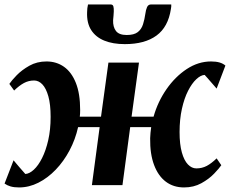

<svg xmlns="http://www.w3.org/2000/svg" viewBox="-26 -812 1008 842"><path d="M57.5 10Q35.5 10 20.2 5.5Q5 1 -6 -7L33.5 -109Q38 -103.5 44.8 -95.5Q51.5 -87.5 58.8 -79Q66 -70.5 73 -62.8Q80 -55 85 -49Q103 -50 122.5 -68Q142 -86 158.5 -118.8Q175 -151.5 185.5 -197.2Q196 -243 196 -299.5Q196 -354.5 186 -389.8Q176 -425 159.8 -442Q143.5 -459 123.5 -459Q99.5 -459 78.8 -447.8Q58 -436.5 36 -415L15 -444Q24.5 -458.5 47 -481.8Q69.5 -505 102.8 -523.8Q136 -542.5 178 -542.5Q221.5 -542.5 254.8 -519Q288 -495.5 306.8 -448.2Q325.5 -401 325.5 -330Q325.5 -323 325.2 -315.2Q325 -307.5 324 -300.5H417L449.5 -537.5H583.5L551 -300.5H647.5Q666 -366 704.2 -421Q742.5 -476 793 -509.2Q843.5 -542.5 899.5 -542.5Q921.5 -542.5 936.8 -538Q952 -533.5 962.5 -524.5L924 -423.5Q919 -429.5 912.2 -437.2Q905.5 -445 898 -453.5Q890.5 -462 883.8 -469.8Q877 -477.5 871.5 -483.5Q854 -482.5 834.8 -464.5Q815.5 -446.5 798.8 -413.8Q782 -381 771.8 -335Q761.5 -289 761.5 -232.5Q761.5 -179 771.5 -143.5Q781.5 -108 798.2 -90.8Q815 -73.5 835 -73.5Q860 -73.5 880.8 -84.5Q901.5 -95.5 924 -117.5L944.5 -87.5Q935.5 -74 913 -50.5Q890.5 -27 857 -8.5Q823.5 10 781 10Q735 10 701.5 -15Q668 -40 649.8 -88.2Q631.5 -136.5 632.5 -205.5Q633 -217 634 -229.5Q635 -242 637 -254.5H545L511 0H377L411 -254.5H316.5Q304.5 -200.5 279 -152.5Q253.5 -104.5 218.5 -68Q183.5 -31.5 142.5 -10.8Q101.5 10 57.5 10ZM458.5 -792.5Q469 -792.5 471.2 -784Q473.5 -775.5 473 -762Q473 -753.5 471.8 -743Q470.5 -732.5 470 -723.5Q469 -694 482.5 -676.2Q496 -658.5 529.5 -658.5Q562 -658.5 578.2 -671.2Q594.5 -684 601.2 -705.5Q608 -727 611.5 -752Q613.5 -768.5 618.8 -780.5Q624 -792.5 636.5 -792.5H725Q725 -788 725 -783.5Q725 -779 723.5 -772.5Q711.5 -693.5 660.2 -656Q609 -618.5 521.5 -618.5Q469 -618.5 431.5 -633.8Q394 -649 374 -680Q354 -711 356 -759Q356 -767.5 357 -775.8Q358 -784 360 -792.5Z"/></svg>

Font: Merriweather 60pt
Style: Bold Italic
Weight: 700
Italic angle: -7.8°
Version: Version 2.101